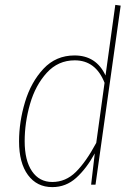

<svg xmlns="http://www.w3.org/2000/svg" viewBox="-20 -756 553 786"><path d="M474 -733 371 0H353L368 -128Q334 -66 292 -28Q250 10 194 10Q131 10 94.5 -39.5Q58 -89 58 -177Q58 -257 82.5 -338.5Q107 -420 158 -474.5Q209 -529 285 -529Q374 -529 412 -447L452 -736ZM81 -178Q81 -99 111 -55Q141 -11 194 -11Q249 -11 290.5 -52Q332 -93 374 -171L408 -417Q372 -509 286 -509Q218 -509 171.5 -458Q125 -407 103 -330.5Q81 -254 81 -178Z"/></svg>

Font: Fira Sans Condensed Thin
Style: Italic
Weight: 250
Width: 3
Italic angle: -8°
Designer: Carrois Corporate & Edenspiekermann AG
Foundry: Carrois Corporate GbR & Edenspiekermann AG
Version: Version 4.203